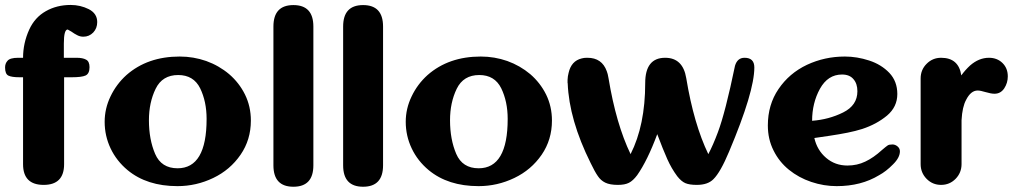

<svg xmlns="http://www.w3.org/2000/svg" viewBox="-20 -728 4013 756"><path d="M246.6 -611.8Q231.4 -611.8 231.4 -556.6V-500.5H281.2Q305.7 -500.5 318.8 -493.2Q332.5 -486.3 332.5 -463.4Q332.5 -438 316.9 -430.7Q301.8 -423.8 263.2 -423.8H232.4V-81.5Q232.4 0 151.9 0Q70.8 0 70.8 -81.5V-423.8H56.6Q26.4 -423.8 13.2 -430.2Q0 -436.5 0 -462.4Q0 -478 9.3 -488.3Q19 -500.5 51.8 -500.5H70.8Q70.8 -558.1 95.2 -611.8Q117.2 -659.7 160.6 -684.1Q203.6 -708.5 258.3 -708.5Q296.4 -708.5 329.6 -691.9Q362.8 -674.8 362.8 -641.1Q362.8 -616.7 347.2 -600.1Q331.1 -583.5 308.1 -583.5Q295.4 -583.5 284.2 -589.4Q272.5 -595.2 261.2 -603.5Z M793.5 -259.8Q793.5 -328.1 768.1 -380.4Q742.2 -432.6 681.6 -432.6Q619.1 -432.6 592.8 -378.4Q566.4 -324.2 566.4 -254.4Q566.4 -179.2 590.8 -122.1Q615.2 -65.4 679.2 -65.4Q793.5 -65.4 793.5 -259.8ZM482.4 -58.1Q439 -94.2 415.5 -143.6Q392.1 -192.9 392.1 -248.5Q392.1 -300.3 415 -348.1Q438 -396.5 478 -432.6Q561 -505.4 687.5 -505.4Q741.7 -505.4 792 -487.8Q842.3 -469.7 882.3 -436Q921.9 -401.9 944.8 -355.5Q967.8 -308.6 967.8 -253.4Q967.8 -177.7 927.2 -118.7Q886.2 -59.1 819.8 -27.3Q752.9 4.9 678.7 4.9Q558.6 4.9 482.4 -58.1Z M1213.9 -77.1Q1213.9 7.3 1135.3 7.3Q1056.6 7.3 1056.6 -77.1V-623.5Q1056.6 -708 1135.3 -708Q1213.9 -708 1213.9 -623.5Z M1488.3 -77.1Q1488.3 7.3 1409.7 7.3Q1331.1 7.3 1331.1 -77.1V-623.5Q1331.1 -708 1409.7 -708Q1488.3 -708 1488.3 -623.5Z M1979 -259.8Q1979 -328.1 1953.6 -380.4Q1927.7 -432.6 1867.2 -432.6Q1804.7 -432.6 1778.3 -378.4Q1752 -324.2 1752 -254.4Q1752 -179.2 1776.4 -122.1Q1800.8 -65.4 1864.7 -65.4Q1979 -65.4 1979 -259.8ZM1668 -58.1Q1624.5 -94.2 1601.1 -143.6Q1577.6 -192.9 1577.6 -248.5Q1577.6 -300.3 1600.6 -348.1Q1623.5 -396.5 1663.6 -432.6Q1746.6 -505.4 1873 -505.4Q1927.2 -505.4 1977.5 -487.8Q2027.8 -469.7 2067.9 -436Q2107.4 -401.9 2130.4 -355.5Q2153.3 -308.6 2153.3 -253.4Q2153.3 -177.7 2112.8 -118.7Q2071.8 -59.1 2005.4 -27.3Q1938.5 4.9 1864.3 4.9Q1744.1 4.9 1668 -58.1Z M2462.4 -121.1 2463.9 -118.7 2461.9 -122.1ZM2911.6 -500.5Q2950.2 -500.5 2950.2 -462.4Q2950.2 -366.7 2851.1 -131.8Q2816.9 -49.8 2789.1 -22.5Q2767.1 0 2723.6 0Q2694.8 0 2678.7 -6.8Q2662.6 -13.7 2646.5 -34.2Q2624 -64.5 2607.4 -101.6Q2590.8 -138.7 2567.9 -199.7Q2529.3 -95.7 2488.8 -38.1Q2472.7 -16.6 2456.5 -8.3Q2440.4 0 2413.1 0Q2381.3 0 2363.3 -8.8Q2345.2 -17.6 2334 -34.7Q2322.3 -51.3 2305.7 -85.9Q2220.7 -256.8 2215.3 -400.4L2214.8 -400.9V-413.6Q2215.3 -427.7 2218.8 -440.9Q2229.5 -488.3 2270.5 -498Q2279.8 -500.5 2289.6 -500.5H2293Q2350.1 -500.5 2369.1 -447.8Q2373 -438.5 2376 -420.4Q2405.8 -239.7 2462.9 -121.1Q2520.5 -234.9 2520.5 -400.9Q2520.5 -500.5 2599.1 -500.5Q2668.9 -500.5 2682.1 -420.4Q2711.9 -239.7 2769 -121.1Q2787.6 -156.2 2806.6 -207Q2835.9 -284.7 2874 -468.8Q2883.3 -500.5 2911.6 -500.5Z M3299.8 -285.2Q3356 -313 3356 -368.7Q3356 -398.9 3340.3 -416.5Q3325.2 -434.6 3295.4 -434.6Q3239.7 -434.6 3208.5 -378.4Q3177.7 -322.3 3177.7 -252.4Q3243.7 -257.3 3299.8 -285.2ZM3232.9 -106.4Q3268.1 -76.2 3316.9 -76.2Q3355 -76.2 3387.2 -91.8Q3419.4 -106.9 3452.6 -137.2Q3469.2 -151.4 3475.1 -155.3Q3480.5 -159.2 3494.1 -159.2Q3504.9 -159.2 3514.2 -151.4Q3523.4 -143.6 3523.4 -132.3Q3523.4 -107.4 3496.1 -80.6Q3469.2 -53.2 3441.4 -38.1Q3370.6 4.9 3274.4 4.9Q3223.6 4.9 3174.3 -11.7Q3125 -28.3 3086.4 -59.6Q3047.9 -90.8 3025.9 -135.3Q3003.4 -179.7 3003.4 -233.9Q3003.4 -315.9 3045.4 -377.4Q3087.4 -439.5 3157.2 -472.7Q3227.1 -505.4 3306.6 -505.4Q3354.5 -505.4 3402.3 -489.7Q3450.2 -474.1 3481.9 -440.9Q3513.2 -407.7 3513.2 -357.9Q3513.2 -307.1 3472.7 -272.9Q3431.6 -238.8 3375 -220.2Q3348.6 -211.9 3317.4 -205.6Q3285.6 -199.2 3246.6 -193.4Q3206.5 -188 3186.5 -184.6Q3197.3 -136.7 3232.9 -106.4Z M3927.2 -480Q3948.2 -459.5 3948.2 -427.2Q3948.2 -401.4 3934.1 -379.9Q3919.9 -358.9 3896 -358.9Q3882.3 -358.9 3861.3 -365.2Q3840.3 -371.6 3829.6 -371.6Q3802.7 -371.6 3784.2 -335Q3769 -307.6 3766.1 -254.9V-82Q3766.1 -47.9 3742.7 -23.9Q3719.2 0 3685.5 0Q3651.9 0 3628.4 -23.9Q3605 -47.9 3605 -82V-418.9Q3605 -453.1 3628.4 -476.6Q3651.9 -500.5 3685.5 -500.5Q3754.9 -500.5 3765.1 -431.2Q3781.2 -453.1 3799.8 -470.2Q3834.5 -500.5 3874 -500.5Q3906.2 -500.5 3927.2 -480Z"/></svg>

Font: inglobal
Style: Bold
Weight: 700
Designer: Andrey Kochetov, Denis Davydov, Evgeny Yurtaev
Foundry: inglobal.ru
Version: Version 1.00 September 25, 2014, initial release